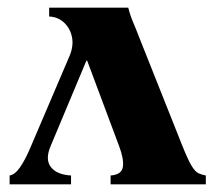

<svg xmlns="http://www.w3.org/2000/svg" viewBox="-20 -480 556 500"><path d="M455 -100Q469 -65 478.5 -49Q488 -33 496.5 -29Q505 -25 516 -23V0H268V-23Q297 -25 300 -45.5Q303 -66 290 -100L207 -322H205L112 -100Q97 -65 112.5 -45Q128 -25 165 -23V0H5V-23Q19 -25 33 -45.5Q47 -66 61 -100L161 -334Q172 -360 167.5 -383Q163 -406 147 -421Q131 -436 108 -437V-460H314Q319 -440 326.5 -422.5Q334 -405 342 -384Z"/></svg>

Font: Bona Nova SC
Style: Bold
Weight: 700
Designer: Mateusz Machalski
Foundry: Capitalics
Version: Version 4.001; ttfautohint (v1.8.4.7-5d5b)